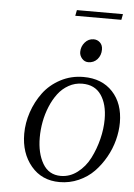

<svg xmlns="http://www.w3.org/2000/svg" viewBox="-53 -777 577 825"><g transform="rotate(5 235.5 -364.5)"><path d="M65.9 -187Q65.9 -233.9 81.5 -280.3Q97.2 -326.7 125.7 -365.2Q154.3 -403.8 199.7 -428Q245.1 -452.1 298.8 -452.1Q378.4 -452.1 424.8 -402.3Q471.2 -352.5 471.2 -270Q471.2 -233.4 461.2 -194.8Q451.2 -156.2 430.9 -120.1Q410.6 -84 383.1 -55.7Q355.5 -27.3 316.9 -10.3Q278.3 6.8 234.9 6.8Q158.2 6.8 112.1 -48.3Q65.9 -103.5 65.9 -187ZM133.8 -176.8Q133.8 -109.4 159.9 -64.7Q186 -20 237.8 -20Q276.9 -20 309.8 -45.2Q342.8 -70.3 362.8 -109.6Q382.8 -148.9 393.8 -193.1Q404.8 -237.3 404.8 -278.8Q404.8 -344.2 377.4 -383.5Q350.1 -422.9 295.9 -422.9Q264.6 -422.9 237.5 -407.7Q210.4 -392.6 191.7 -367.7Q172.9 -342.8 159.7 -310.8Q146.5 -278.8 140.1 -244.6Q133.8 -210.4 133.8 -176.8ZM240.2 -710.9 245.1 -735.8H443.8L439 -710.9ZM274.9 -558.1Q274.9 -581.5 290.3 -599.4Q305.7 -617.2 328.1 -617.2Q344.2 -617.2 355.7 -606.2Q367.2 -595.2 367.2 -576.2Q367.2 -551.3 352.1 -534.2Q336.9 -517.1 313 -517.1Q296.9 -517.1 285.9 -529.8Q274.9 -542.5 274.9 -558.1Z"/></g></svg>

Font: Dehuti
Style: Italic
Weight: 400
Version: Version 1.2